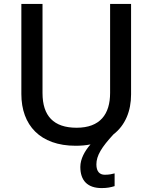

<svg xmlns="http://www.w3.org/2000/svg" viewBox="-20 -734 778 980"><path d="M472 105C472 60 499 17 559 -48C620 -95 649 -168 649 -252V-714H542V-260C542 -151 491 -82 371 -82C254 -82 197 -142 197 -259V-714H89V-254C89 -95 185 10 366 10C393 10 418 8 442 3C413 36 390 77 390 118C390 188 427 226 499 226C527 226 546 222 565 216V151C554 154 537 158 515 158C489 158 472 142 472 105Z"/></svg>

Font: Noto Sans Gujarati UI Medium
Style: Regular
Weight: 500
Designer: Jelle Bosma - Monotype Design Team, Universal Thirst
Foundry: Monotype Imaging Inc.
Version: Version 2.106